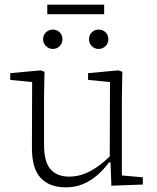

<svg xmlns="http://www.w3.org/2000/svg" viewBox="-20 -792 672 824"><path d="M262 12Q192 12 154 -29Q116 -70 117 -162L118 -460L139 -438L24 -449V-478L154 -490L171 -484L169 -375V-171Q169 -97 197 -65.5Q225 -34 277 -34Q310 -34 340.5 -45.5Q371 -57 401 -78.5Q431 -100 461 -131L469 -95H448Q424 -63 396 -39Q368 -15 335 -1.5Q302 12 262 12ZM458 5 454 -104H451L452 -440L358 -449V-478L488 -490L505 -484L503 -375V-39L593 -31V0ZM207 -582Q190 -582 177.5 -594Q165 -606 165 -624Q165 -642 177.5 -653.5Q190 -665 207 -665Q224 -665 236 -653.5Q248 -642 248 -624Q248 -606 236 -594Q224 -582 207 -582ZM403 -582Q386 -582 374 -594Q362 -606 362 -624Q362 -642 374 -653.5Q386 -665 403 -665Q421 -665 433 -653.5Q445 -642 445 -624Q445 -606 433 -594Q421 -582 403 -582ZM183 -731V-772H427V-731Z"/></svg>

Font: Source Serif 4 Light
Style: Regular
Weight: 300
Designer: Frank Grießhammer
Foundry: Adobe Systems Incorporated
Version: Version 4.004;hotconv 1.0.116;makeotfexe 2.5.65601